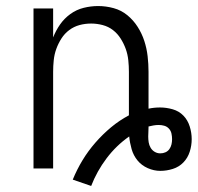

<svg xmlns="http://www.w3.org/2000/svg" viewBox="-20 -558 655 636"><path d="M282 58 221 37Q235 3 253.5 -27.5Q272 -58 296 -85.5Q320 -113 347.5 -136Q375 -159 407 -176V-320Q407 -339 405 -358.5Q403 -378 396.5 -396Q390 -414 379.5 -430.5Q369 -447 354 -458.5Q339 -470 320 -475Q301 -480 282 -480Q262 -480 243.5 -475Q225 -470 209.5 -458.5Q194 -447 183.5 -430.5Q173 -414 166.5 -396Q160 -378 158 -358.5Q156 -339 156 -320V0H91V-530H156V-434Q165 -457 179 -477Q193 -497 213 -511.5Q233 -526 257 -532Q281 -538 305 -538Q331 -538 356.5 -531Q382 -524 402 -507.5Q422 -491 436 -469Q450 -447 458 -422.5Q466 -398 469 -372Q472 -346 472 -320V-198Q481 -200 490.5 -201Q500 -202 510 -202Q531 -202 552 -196Q573 -190 587.5 -175Q602 -160 608.5 -139Q615 -118 615 -97Q615 -76 608.5 -55.5Q602 -35 587.5 -20Q573 -5 552.5 1.5Q532 8 511 8Q490 8 469.5 -1Q449 -10 435.5 -26.5Q422 -43 416 -64Q410 -85 408 -106Q365 -76 333 -33.5Q301 9 282 58ZM511 -50Q520 -50 528 -53.5Q536 -57 541 -64Q546 -71 548 -79.5Q550 -88 550 -97Q550 -97 550 -97Q550 -97 550 -97Q550 -97 550 -97Q550 -97 550 -97Q550 -106 548 -115.5Q546 -125 539.5 -132Q533 -139 524 -141.5Q515 -144 506 -144Q497 -144 488.5 -142.5Q480 -141 472 -139V-136Q472 -128 471.5 -120.5Q471 -113 471 -106Q471 -96 472.5 -86.5Q474 -77 479 -68.5Q484 -60 492.5 -55Q501 -50 511 -50Z"/></svg>

Font: Iosevka Curly Light Extended
Style: Regular
Weight: 300
Width: 7
Monospace: yes
Designer: Belleve Invis
Foundry: Belleve Invis
Version: Version 11.1.0; ttfautohint (v1.8.3)